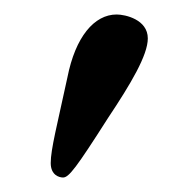

<svg xmlns="http://www.w3.org/2000/svg" viewBox="-20 -583 259 265"><path d="M141 -563C110 -563 84 -532 73 -476C59 -411 50 -377 50 -358C50 -341 62 -338 67 -338C75 -338 85 -351 129 -420C161 -468 184 -507 184 -530C184 -556 153 -563 141 -563Z"/></svg>

Font: Libertinus Serif
Style: Bold
Weight: 700
Designer: Philipp H. Poll, Khaled Hosny
Foundry: Caleb Maclennan
Version: Version 7.050;RELEASE